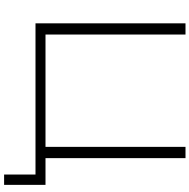

<svg xmlns="http://www.w3.org/2000/svg" viewBox="-14 -776 947 960"><g transform="rotate(90 460.0 -296.5)"><path d="M771 -750V-25L746 -50H905V157H853V-25L878 0H97V-750H153V-25L128 -50H740L715 -25V-750Z"/></g></svg>

Font: Unbounded ExtraLight
Style: Regular
Weight: 250
Designer: Luke Prowse, Jean-Baptiste Morizot, Fátima Lázaro, Florian Runge
Foundry: NaN
Version: Version 1.701;gftools[0.9.28.dev5+ged2979d]